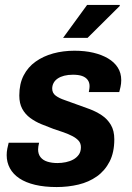

<svg xmlns="http://www.w3.org/2000/svg" viewBox="-20 -744 532 776"><path d="M209 12Q160 12 122 3Q84 -6 58.5 -23Q33 -40 20 -64Q7 -88 7 -117Q7 -130 9.5 -143Q12 -156 15 -167H138Q136 -159 135 -152Q134 -145 134 -140Q134 -121 144 -108.5Q154 -96 172 -90.5Q190 -85 212 -85Q229 -85 246 -88.5Q263 -92 276.5 -99.5Q290 -107 298.5 -119Q307 -131 307 -149Q307 -165 297.5 -175.5Q288 -186 272.5 -194Q257 -202 237.5 -209Q218 -216 196 -223Q172 -232 147.5 -242Q123 -252 102.5 -267Q82 -282 70 -304Q58 -326 58 -358Q58 -405 75.5 -439Q93 -473 124 -495Q155 -517 195 -528Q235 -539 281 -539Q323 -539 357 -531Q391 -523 416.5 -508Q442 -493 456 -471Q470 -449 470 -420Q470 -406 467 -392.5Q464 -379 462 -372H339Q341 -382 341.5 -387.5Q342 -393 342 -396Q342 -411 334 -421.5Q326 -432 311.5 -437Q297 -442 275 -442Q255 -442 239.5 -438Q224 -434 213 -426.5Q202 -419 196.5 -408.5Q191 -398 191 -386Q191 -368 205 -357.5Q219 -347 241.5 -339.5Q264 -332 290 -322Q316 -313 342.5 -303Q369 -293 391.5 -278Q414 -263 428 -239.5Q442 -216 442 -181Q442 -128 423 -91Q404 -54 371.5 -31Q339 -8 297 2Q255 12 209 12ZM235 -591 332 -724H464V-720L334 -591Z"/></svg>

Font: Archivo SemiCondensed
Style: Bold Italic
Weight: 700
Width: 4
Italic angle: -10°
Designer: Hector Gatti
Foundry: Omnibus-Type
Version: Version 2.001